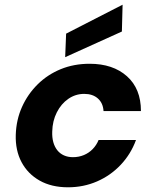

<svg xmlns="http://www.w3.org/2000/svg" viewBox="-20 -784 659 816"><path d="M269 12Q199 12 148.5 -16.5Q98 -45 71.5 -95Q45 -145 47 -211Q49 -275 73.5 -329.5Q98 -384 140 -425.5Q182 -467 238 -490Q294 -513 361 -513Q460 -513 519.5 -460Q579 -407 579 -312H420Q418 -346 396 -365.5Q374 -385 338 -385Q301 -385 270.5 -364Q240 -343 221.5 -306.5Q203 -270 202 -225Q201 -200 206.5 -180Q212 -160 223.5 -145.5Q235 -131 252 -123.5Q269 -116 290 -116Q315 -116 336.5 -125Q358 -134 374 -150.5Q390 -167 399 -189H558Q536 -129 493 -83.5Q450 -38 392.5 -13Q335 12 269 12ZM257 -541 261 -641 501 -764 498 -650Z"/></svg>

Font: DM Sans 17pt Black
Style: Italic
Weight: 900
Italic angle: -10°
Version: Version 4.004;gftools[0.9.30]